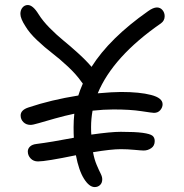

<svg xmlns="http://www.w3.org/2000/svg" viewBox="-20 -738 740 772"><path d="M132.8 -88.9Q114.7 -88.9 103.3 -100.8Q91.8 -112.8 91.8 -128.9Q91.8 -140.1 100.6 -148.7Q109.4 -157.2 127 -159.2Q185.1 -166.5 276.9 -184.1Q275.9 -198.2 275.9 -227.1Q275.9 -253.9 278.8 -280.8Q241.2 -272.9 200.7 -261.5Q160.2 -250 136 -242.9Q111.8 -235.8 103 -235.8Q85.4 -235.8 74.2 -246.8Q63 -257.8 63 -273.9Q63 -295.9 95.2 -306.2Q185.1 -336.4 294.9 -354Q300.3 -372.6 313 -401.9L308.1 -408.2Q287.1 -438.5 253.2 -470.2Q219.2 -502 189.7 -524.4Q160.2 -546.9 129.2 -576.2Q98.1 -605.5 82 -632.8Q62 -663.6 62 -682.1Q62 -697.8 70.6 -707.8Q79.1 -717.8 91.8 -717.8Q112.3 -717.8 134.8 -681.2Q151.9 -653.8 179.9 -625.5Q208 -597.2 234.1 -575.9Q260.3 -554.7 293 -525.1Q325.7 -495.6 348.1 -469.2Q420.9 -584.5 575.2 -692.9Q596.2 -708 610.8 -708Q624.5 -708 633.3 -697.5Q642.1 -687 642.1 -672.9Q642.1 -654.8 627 -644Q434.1 -510.3 373 -362.8Q434.1 -368.2 466.8 -368.2Q541.5 -368.2 587.6 -356.2Q633.8 -344.2 633.8 -318.8Q633.8 -306.2 624.5 -295.2Q615.2 -284.2 599.1 -284.2Q592.8 -284.2 548.6 -291Q504.4 -297.9 436 -297.9Q397 -297.9 352.1 -293Q346.2 -259.8 346.2 -227.1Q346.2 -205.6 347.2 -196.8Q425.8 -208 465.8 -208Q523.9 -208 553.7 -203.9Q583.5 -199.7 592.8 -192.4Q602.1 -185.1 602.1 -170.9Q602.1 -151.9 588.1 -142.3Q574.2 -132.8 558.1 -132.8Q548.3 -132.8 520.5 -135.5Q492.7 -138.2 465.8 -138.2Q427.2 -138.2 354 -126Q359.4 -96.7 368.9 -74.5Q378.4 -52.2 384.8 -39.8Q391.1 -27.3 391.1 -17.1Q391.1 -2.4 382.3 5.9Q373.5 14.2 360.8 14.2Q338.9 14.2 317.9 -19Q296.9 -52.2 285.2 -113.8Q164.6 -88.9 132.8 -88.9Z"/></svg>

Font: Shantell Sans Normal
Style: Regular
Weight: 300
Designer: Stephen Nixon, Anya Danilova, Shantell Martin
Foundry: Arrow Type
Version: Version 1.006;[559af2be0]